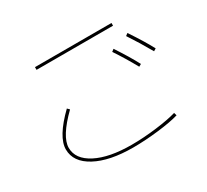

<svg xmlns="http://www.w3.org/2000/svg" viewBox="-145 -948 1290 1195"><g transform="rotate(-30 500.0 -350.5)"><path d="M683.6 -561.5 700.2 -574.2Q764.6 -476.6 800.8 -407.2L783.2 -397.5Q733.4 -487.3 683.6 -561.5ZM807.6 -603.5 824.2 -616.2Q891.6 -515.6 928.7 -445.3L911.1 -434.6Q858.4 -527.3 807.6 -603.5ZM219.7 -700.2V-719.7H769.5V-700.2ZM129.9 -179.7Q129.9 -268.6 262.7 -397.5L277.3 -382.8Q150.4 -258.8 150.4 -179.7Q150.4 -97.7 245.1 -48.8Q339.8 0 500 0Q585 0 678.7 -11.7Q772.5 -23.4 827.1 -40L833 -19.5Q777.3 -2.9 681.6 8.3Q585.9 19.5 500 19.5Q331.1 19.5 230.5 -34.7Q129.9 -88.9 129.9 -179.7Z"/></g></svg>

Font: Mgen+ 1m thin
Style: Regular
Weight: 100
Designer: [Source Han Sans]
Ryoko NISHIZUKA  (kana & ideographs); Paul D. Hunt (Latin, Greek & Cyrillic); Wenlong ZHANG  (bopomofo
Version: Version 1.059.20150602